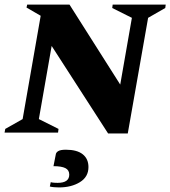

<svg xmlns="http://www.w3.org/2000/svg" viewBox="-45 -580 745 840"><path d="M-25 0 -22 -16 54 -59 133 -511 71 -547 74 -560H259L481 -210L532 -502L446 -545L448 -560H680L678 -545L603 -502L514 4H428L181 -379L125 -59L211 -16L209 0ZM213 240Q203 240 191.5 239Q180 238 173 236L177 217Q184 219 193 219.5Q202 220 207 220Q258 220 258 184Q258 164 241 155.5Q224 147 189 147L199 96Q200 87 210 81Q220 75 243 75Q292 75 317 95Q342 115 342 151Q342 194 304.5 217Q267 240 213 240Z"/></svg>

Font: Spectral SC ExtraBold
Style: Italic
Weight: 800
Italic angle: -10°
Designer: Jean-Baptiste Levee
Foundry: Production Type
Version: Version 2.001